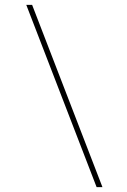

<svg xmlns="http://www.w3.org/2000/svg" viewBox="-20 -710 522 789"><path d="M112 -690 401 59H377L88 -690Z"/></svg>

Font: Exo 2 Thin
Style: Italic
Weight: 250
Italic angle: -8°
Designer: Natanael Gama
Foundry: Natanael Gama
Version: Version 2.010